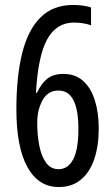

<svg xmlns="http://www.w3.org/2000/svg" viewBox="-20 -744 451 774"><path d="M217 10Q135 10 90.5 -70.5Q46 -151 46 -303Q46 -436 69.5 -530Q93 -624 143.5 -674Q194 -724 275 -724Q295 -724 313.5 -721.5Q332 -719 347 -714V-642Q316 -653 278 -653Q207 -653 170 -585Q133 -517 125 -370H129Q146 -407 170.5 -426.5Q195 -446 235 -446Q284 -446 315.5 -417.5Q347 -389 362.5 -339Q378 -289 378 -226Q378 -157 360.5 -104Q343 -51 307 -20.5Q271 10 217 10ZM216 -62Q254 -62 275 -101.5Q296 -141 296 -224Q296 -379 216 -379Q173 -379 151.5 -340Q130 -301 130 -248Q130 -202 138 -159Q146 -116 165 -89Q184 -62 216 -62Z"/></svg>

Font: Noto Sans Bengali UI ExtraCondensed
Style: Regular
Weight: 400
Width: 2
Designer: Jelle Bosma - Monotype Design Team
Foundry: Monotype Imaging Inc.
Version: Version 2.003; ttfautohint (v1.8.4.7-5d5b)